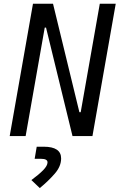

<svg xmlns="http://www.w3.org/2000/svg" viewBox="-20 -713 626 1006"><path d="M359.9 0 221.2 -568.4H214.4L114.3 0H30.8L152.8 -693.4H257.8L396 -125H402.8L502.9 -693.4H586.4L464.4 0ZM188.5 272.5 144.5 230.5Q183.6 201.7 206.3 178.5Q229 155.3 229 137.7Q229 119.1 194.8 119.1H161.6L172.4 55.7H209Q300.3 55.7 300.3 117.2Q300.3 158.7 266.8 197Q233.4 235.4 188.5 272.5Z"/></svg>

Font: Cascadia Mono PL SemiLight
Style: Italic
Weight: 350
Italic angle: -10°
Monospace: yes
Designer: Aaron Bell
Foundry: Saja Typeworks
Version: Version 2404.023; ttfautohint (v1.8.4)